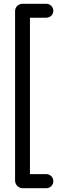

<svg xmlns="http://www.w3.org/2000/svg" viewBox="-20 -816 363 1019"><path d="M101 183Q84 183 72 171Q60 159 60 142V-757Q60 -774 72 -785Q84 -796 100 -796H225Q241 -796 252 -785Q263 -774 263 -759Q263 -743 252 -732.5Q241 -722 225 -722H105L139 -756V141L106 108H225Q241 108 252 119Q263 130 263 145Q263 161 252 172Q241 183 225 183Z"/></svg>

Font: National Park
Style: Regular
Weight: 400
Designer: Andrea Herstowski, Ben Hoepner
Version: Version 1.009